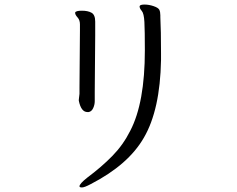

<svg xmlns="http://www.w3.org/2000/svg" viewBox="-20 -746 1040 843"><path d="M684 -671V-679Q684 -694 679.5 -703Q675 -712 654.5 -719Q634 -726 614.5 -726Q595 -726 593 -719V-717Q593 -709 602.5 -698Q612 -687 614 -649.5Q616 -612 616 -525Q616 -295 552 -172Q521 -110 473.5 -61.5Q426 -13 363 34Q329 61 329 72Q329 77 340 77Q351 77 379 62Q544 -23 612 -142Q683 -264 687 -482V-513Q687 -612 684 -671ZM398 -590V-651Q398 -681 382 -690Q366 -699 339.5 -699Q313 -699 310 -691V-689Q310 -681 320.5 -669.5Q331 -658 331 -639V-612L329 -362V-334L326 -308V-304Q336 -254 364 -254H369Q382 -256 389 -271Q396 -286 396 -302V-342Z"/></svg>

Font: LXGW WenKai TC
Style: Regular
Weight: 400
Designer: LXGW / Fontworks Inc.
Foundry: LXGW / Fontworks Inc.
Version: Version 1.330